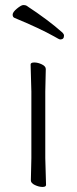

<svg xmlns="http://www.w3.org/2000/svg" viewBox="-20 -730 303 759"><path d="M162 1Q162 9 148 9Q134 9 118 1.5Q102 -6 102 -17L104 -105V-368L101 -475Q101 -483 115.5 -483Q130 -483 145.5 -475.5Q161 -468 161 -457L159 -368V-105ZM218 -574Q214 -574 194 -586Q137 -618 38 -659Q30 -662 30 -672Q30 -682 47 -696Q64 -710 72 -710Q80 -710 84 -708Q171 -651 227 -601Q233 -595 233 -589Q233 -574 218 -574Z"/></svg>

Font: LXGW WenKai TC Light
Style: Regular
Weight: 300
Designer: LXGW / Fontworks Inc.
Foundry: LXGW / Fontworks Inc.
Version: Version 1.330